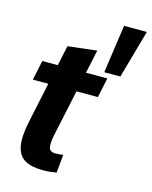

<svg xmlns="http://www.w3.org/2000/svg" viewBox="-116 -841 731 923"><g transform="rotate(15 249.5 -379.5)"><path d="M28.7 -401.7 49.3 -500H373L352.3 -401.7ZM263.3 -90 254.7 0Q239.7 3 224.3 4.7Q209 6.3 186 6.3Q129.3 6.3 96.7 -13Q64 -32.3 55.3 -77.7Q46.7 -123 62.7 -200L147.7 -600L291.7 -616.7L195.7 -167Q188.3 -129 192.2 -108Q196 -87 226.3 -87Q235.3 -87 243.8 -88Q252.3 -89 263.3 -90ZM385.3 -765H498.7L431 -525H351Z"/></g></svg>

Font: Epunda Sans Light
Style: Italic
Weight: 300
Italic angle: -12.0243°
Designer: Simon Atzbach
Foundry: typofactur
Version: Version 2.204